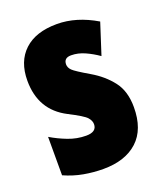

<svg xmlns="http://www.w3.org/2000/svg" viewBox="-112 -638 614 723"><g transform="rotate(-20 195.0 -276.5)"><path d="M256 -342Q203 -373 192 -384Q181 -395 181 -408Q181 -434 210 -434Q238 -434 265.5 -421.5Q293 -409 317 -392L357 -516Q278 -563 200 -563Q115 -563 69 -520Q23 -477 23 -400Q23 -282 122 -231Q179 -202 191 -188.5Q203 -175 203 -161Q203 -130 161 -130Q124 -130 89 -143.5Q54 -157 24 -175V-21Q62 -4 101 3Q140 10 179 10Q267 10 316.5 -35.5Q366 -81 366 -170Q366 -234 335 -274Q304 -314 256 -342Z"/></g></svg>

Font: Noto Sans Display Condensed Black
Style: Regular
Weight: 900
Width: 3
Designer: Monotype Design team
Foundry: Monotype Imaging Inc.
Version: 1.000